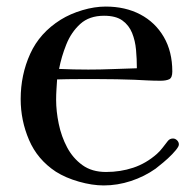

<svg xmlns="http://www.w3.org/2000/svg" viewBox="-20 -562 585 585"><path d="M397 -354Q397 -382 394.5 -410Q392 -438 382.5 -461.5Q373 -485 353 -499.5Q333 -514 297 -514Q252 -514 224.5 -489Q197 -464 182 -426.5Q167 -389 160 -352Q182 -351 204.5 -350.5Q227 -350 249 -350Q286 -350 323 -351.5Q360 -353 397 -354ZM525 -122Q525 -119 523 -115Q518 -106 505 -92.5Q492 -79 477.5 -67Q463 -55 454 -48Q420 -24 379 -10.5Q338 3 296 3Q261 3 220.5 -8.5Q180 -20 150 -39Q94 -76 68.5 -135.5Q43 -195 43 -260Q43 -334 72 -398Q101 -462 165 -502Q194 -520 231 -531Q268 -542 302 -542Q362 -542 407.5 -518Q453 -494 479 -449.5Q505 -405 505 -344Q505 -325 495.5 -320.5Q486 -316 469 -316Q449 -316 429 -317Q409 -318 389 -319Q362 -320 335.5 -320.5Q309 -321 283 -321Q251 -321 218.5 -321Q186 -321 154 -320Q153 -304 152 -289Q151 -274 151 -258Q151 -223 159 -184.5Q167 -146 184.5 -113Q202 -80 231 -59Q260 -38 303 -38Q347 -38 386 -51Q425 -64 458 -93Q468 -102 475.5 -112Q483 -122 491 -132Q497 -140 507 -140Q514 -140 519.5 -134.5Q525 -129 525 -122Z"/></svg>

Font: Kaisei HarunoUmi Medium
Style: Regular
Weight: 500
Designer: Font-Kai, 金井和夫
Foundry: KAZUO KANAI
Version: Version 5.003